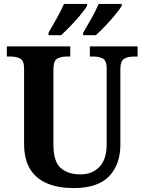

<svg xmlns="http://www.w3.org/2000/svg" viewBox="-20 -951 738 981"><path d="M356 10Q280 10 223 -13Q166 -36 134.5 -86Q103 -136 103 -218V-601Q103 -641 83.5 -651.5Q64 -662 36 -662H15V-714H339V-662H319Q291 -662 272 -651Q253 -640 253 -597V-210Q253 -126 290 -93Q327 -60 391 -60Q452 -60 488.5 -99Q525 -138 525 -213V-601Q525 -641 506 -651.5Q487 -662 459 -662H439V-714H683V-662H662Q634 -662 614.5 -651Q595 -640 595 -597V-211Q595 -111 537.5 -50.5Q480 10 356 10ZM405 -784Q425 -818 447.5 -857.5Q470 -897 484 -931H602V-921Q592 -904 568.5 -875.5Q545 -847 518 -818.5Q491 -790 469 -771H405ZM228 -784Q248 -818 270 -857.5Q292 -897 307 -931H425V-921Q415 -904 391.5 -875.5Q368 -847 340.5 -818.5Q313 -790 292 -771H228Z"/></svg>

Font: Noto Serif Khmer SemiCondensed
Style: Bold
Weight: 700
Width: 4
Designer: Danh Hong and the Monotype Design Team
Foundry: Monotype Imaging Inc.
Version: Version 2.004; ttfautohint (v1.8.4.7-5d5b)